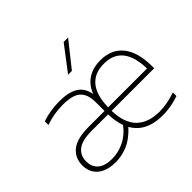

<svg xmlns="http://www.w3.org/2000/svg" viewBox="-182 -1042 1285 1285"><g transform="rotate(-45 460.0 -399.5)"><path d="M867 -255H464Q467.5 -136.5 525.2 -80.2Q583 -24 688 -24Q757 -24 841 -52V-18Q761.5 9 686 9Q528 9 467.5 -100Q412.5 -40 356.5 -16Q300.5 8 240 8Q186.5 8 147.8 -9Q109 -26 88 -58.2Q67 -90.5 67 -135Q67 -205.5 118 -246.8Q169 -288 279 -288H430V-368Q430 -425.5 410.8 -457.5Q391.5 -489.5 355.5 -502.2Q319.5 -515 263 -515Q176.5 -515 98 -487V-521Q132.5 -534 176 -541Q219.5 -548 262 -548Q346.5 -548 395.2 -519.2Q444 -490.5 456.5 -422Q481 -484.5 530.2 -516.2Q579.5 -548 650 -548Q754 -548 810.5 -477.8Q867 -407.5 867 -272ZM464 -288H832Q827 -515 650 -515Q562 -515 514.5 -459.2Q467 -403.5 464 -288ZM451.5 -134Q432 -187 430.5 -255H275Q184.5 -255 144.2 -223.2Q104 -191.5 104 -137Q104 -83.5 138.2 -54.2Q172.5 -25 240 -25Q297 -25 352.2 -51Q407.5 -77 451.5 -134ZM429 -632 563 -808H605L465 -632Z"/></g></svg>

Font: Encode Sans Expanded Thin
Style: Regular
Weight: 250
Width: 7
Designer: Multiple Designers
Foundry: Impallari Type
Version: Version 2.000